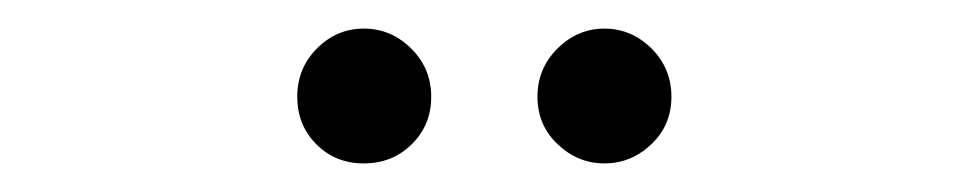

<svg xmlns="http://www.w3.org/2000/svg" viewBox="-20 -692 680 135"><path d="M202.4 -590.6Q189 -604 189 -624Q189 -644 202.9 -658Q216.8 -671.9 235.8 -671.9Q254.9 -671.9 269 -658Q283.2 -644 283.2 -624Q283.2 -604 269.5 -590.6Q255.9 -577.1 235.8 -577.1Q215.8 -577.1 202.4 -590.6ZM372.1 -590.6Q357.9 -604 357.9 -624Q357.9 -644 372.1 -658Q386.2 -671.9 405 -671.9Q423.8 -671.9 438 -658Q452.1 -644 452.1 -624Q452.1 -604 438 -590.6Q423.8 -577.1 405 -577.1Q386.2 -577.1 372.1 -590.6Z"/></svg>

Font: Linux Libertine Mono
Style: Mono
Weight: 400
Designer: Philipp H. Poll
Foundry: Philipp H. Poll
Version: Version 5.1.7 ; ttfautohint (v0.9)